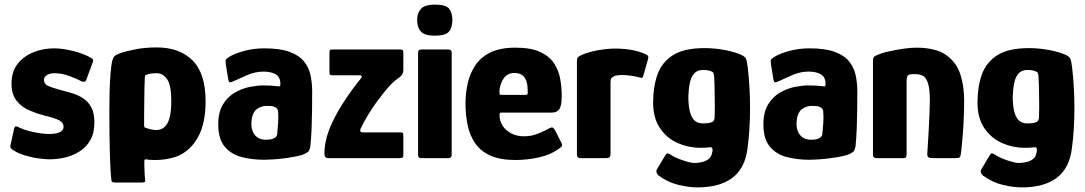

<svg xmlns="http://www.w3.org/2000/svg" viewBox="-20 -687 4715 834"><path d="M41 -127Q44 -140 51.5 -138Q59 -136 66 -132Q83 -124 105.5 -118Q128 -112 151.5 -108.5Q175 -105 194 -105Q212 -105 225.5 -108Q239 -111 247.5 -118Q256 -125 256 -136Q257 -153 238.5 -163.5Q220 -174 173 -185Q142 -193 108.5 -207Q75 -221 52.5 -249Q30 -277 30 -324Q30 -376 56.5 -409.5Q83 -443 125 -460Q167 -477 215 -477Q252 -477 297.5 -465.5Q343 -454 373 -437Q384 -431 384.5 -426.5Q385 -422 382 -414L355 -341Q352 -327 334 -334Q311 -346 279.5 -357.5Q248 -369 215 -369Q199 -369 185 -361.5Q171 -354 171 -340Q171 -322 188.5 -314Q206 -306 240 -297Q266 -290 292 -282.5Q318 -275 340.5 -260.5Q363 -246 376.5 -221Q390 -196 390 -155Q390 -109 372.5 -78.5Q355 -48 326 -29.5Q297 -11 263 -3Q229 5 196 5Q177 5 147 1Q117 -3 86.5 -12.5Q56 -22 34 -37Q30 -40 27 -44Q24 -48 25 -54Z M464 96Q460 67 457.5 -9Q455 -85 455 -212Q455 -244 456 -286Q457 -328 460 -366.5Q463 -405 468 -424Q471 -436 477.5 -443Q484 -450 508 -458Q525 -464 567 -472.5Q609 -481 661 -481Q760 -481 816.5 -424.5Q873 -368 873 -247Q873 -197 864.5 -158.5Q856 -120 840.5 -92Q825 -64 805.5 -45Q786 -26 763 -14Q745 -5 721 0.5Q697 6 673 7.5Q649 9 628 7Q618 6 613 5Q608 4 607 12Q607 19 607 33.5Q607 48 608 61.5Q609 75 609 79Q611 95 610.5 100.5Q610 106 593 106H484Q475 106 470 104.5Q465 103 464 96ZM606 -144Q606 -138 607 -135.5Q608 -133 612 -132Q623 -128 636.5 -125Q650 -122 660 -122Q670 -122 681 -126.5Q692 -131 702 -143.5Q712 -156 718 -181Q724 -206 724 -248Q724 -318 705.5 -343.5Q687 -369 660 -369Q646 -369 633.5 -367Q621 -365 613 -361Q611 -360 610 -357Q609 -354 609 -349Q608 -329 607.5 -308.5Q607 -288 607 -267.5Q607 -247 606.5 -226Q606 -205 606 -184.5Q606 -164 606 -144Z M1128 7Q1076 7 1030.5 -4.5Q985 -16 956.5 -49.5Q928 -83 928 -147Q928 -200 948.5 -233.5Q969 -267 1000.5 -285Q1032 -303 1065 -309.5Q1098 -316 1123 -316Q1141 -316 1157.5 -315Q1174 -314 1190 -312Q1198 -309 1198 -322Q1198 -352 1178 -364Q1158 -376 1125 -376Q1088 -376 1053 -360.5Q1018 -345 994 -334Q981 -328 977 -330Q973 -332 971 -345L961 -407Q959 -422 961 -427Q963 -432 974 -439Q1000 -455 1041.5 -466Q1083 -477 1128 -477Q1197 -477 1238.5 -461.5Q1280 -446 1301 -419.5Q1322 -393 1329 -359.5Q1336 -326 1336 -290Q1336 -250 1335.5 -210Q1335 -170 1333.5 -130Q1332 -90 1328 -50Q1325 -37 1321.5 -31.5Q1318 -26 1306 -20Q1293 -13 1268.5 -8Q1244 -3 1216.5 0.5Q1189 4 1165 5.5Q1141 7 1128 7ZM1136 -80Q1144 -80 1152 -81Q1160 -82 1167 -85Q1174 -88 1178.5 -92.5Q1183 -97 1184 -104Q1186 -127 1188 -152Q1190 -177 1188 -202Q1188 -212 1180 -218Q1171 -226 1156 -226.5Q1141 -227 1136 -227Q1128 -227 1117 -224Q1106 -221 1095.5 -213Q1085 -205 1078.5 -189Q1072 -173 1072 -147Q1072 -129 1079 -113.5Q1086 -98 1100 -89Q1114 -80 1136 -80Z M1390 -41Q1395 -91 1416 -139Q1437 -187 1466 -233Q1485 -263 1506 -292Q1527 -321 1549 -348Q1551 -351 1552 -354Q1553 -357 1545 -360H1426Q1417 -360 1414 -362Q1411 -364 1411 -375V-455Q1411 -469 1414 -470.5Q1417 -472 1429 -472H1716Q1729 -472 1730.5 -467.5Q1732 -463 1732 -452V-382Q1732 -375 1728.5 -366.5Q1725 -358 1711 -348Q1698 -340 1682 -324Q1666 -308 1649.5 -287.5Q1633 -267 1616 -244Q1595 -215 1576.5 -184Q1558 -153 1545 -125Q1544 -121 1545.5 -116.5Q1547 -112 1557 -112H1719Q1729 -112 1730.5 -108.5Q1732 -105 1732 -93V-14Q1732 -4 1727.5 -2Q1723 0 1710 0H1408Q1396 0 1392 -6Q1388 -12 1390 -41Z M1945 -601Q1945 -567 1930 -549.5Q1915 -532 1869 -532Q1825 -532 1808.5 -549.5Q1792 -567 1792 -601Q1792 -630 1808.5 -648.5Q1825 -667 1869 -667Q1918 -667 1931.5 -648.5Q1945 -630 1945 -601ZM1942 -14Q1942 0 1927 0H1810Q1796 0 1796 -14V-458Q1796 -472 1810 -472H1927Q1942 -472 1942 -458Z M2002 -237Q2002 -284 2012 -327Q2022 -370 2046 -405Q2070 -440 2112 -460Q2154 -480 2219 -480Q2286 -480 2326 -461.5Q2366 -443 2386.5 -412Q2407 -381 2413.5 -344Q2420 -307 2420 -271Q2420 -228 2409.5 -213Q2399 -198 2378 -198H2159Q2152 -198 2151 -195.5Q2150 -193 2150 -186Q2150 -161 2163.5 -140.5Q2177 -120 2201 -107.5Q2225 -95 2256 -95Q2289 -95 2317 -106.5Q2345 -118 2355 -124Q2369 -132 2376.5 -133.5Q2384 -135 2393 -117L2417 -70Q2424 -57 2420.5 -52Q2417 -47 2405 -39Q2370 -14 2319.5 -3Q2269 8 2220 8Q2153 8 2110.5 -11Q2068 -30 2044.5 -64Q2021 -98 2011.5 -142.5Q2002 -187 2002 -237ZM2272 -295Q2272 -321 2265.5 -337.5Q2259 -354 2246.5 -362Q2234 -370 2215 -370Q2199 -370 2187.5 -364Q2176 -358 2168.5 -347.5Q2161 -337 2156.5 -324.5Q2152 -312 2150 -300Q2149 -282 2150 -278.5Q2151 -275 2158 -275H2262Q2270 -275 2271.5 -278Q2273 -281 2272 -295Z M2650 -476Q2731 -476 2783 -452Q2794 -447 2795.5 -442.5Q2797 -438 2795 -431L2775 -360Q2773 -351 2769.5 -349.5Q2766 -348 2756 -351Q2739 -356 2718 -358.5Q2697 -361 2688 -361Q2672 -361 2663.5 -360Q2655 -359 2651 -357.5Q2647 -356 2644 -354Q2640 -351 2636 -347.5Q2632 -344 2632 -330V-24Q2632 -8 2627.5 -4Q2623 0 2612 0H2500Q2495 0 2490.5 -3.5Q2486 -7 2486 -20V-417Q2486 -433 2489.5 -437.5Q2493 -442 2504 -447Q2534 -461 2576 -468.5Q2618 -476 2650 -476Z M2817 -242Q2817 -310 2836 -363.5Q2855 -417 2903.5 -447.5Q2952 -478 3040 -478Q3080 -478 3118.5 -471.5Q3157 -465 3187 -454Q3215 -444 3220 -432.5Q3225 -421 3228 -394Q3238 -309 3238 -217Q3238 -125 3227 -42Q3216 45 3160.5 86Q3105 127 3010 127Q2972 127 2926.5 116Q2881 105 2840 75Q2836 72 2832.5 64Q2829 56 2834 48Q2839 40 2850 21Q2861 2 2866 -6Q2874 -20 2878.5 -21Q2883 -22 2895 -14Q2904 -7 2923.5 1Q2943 9 2964 15Q2985 21 2996 21Q3008 21 3025 18Q3042 15 3056.5 5Q3071 -5 3074 -27Q3074 -28 3074.5 -29Q3075 -30 3075 -31Q3076 -38 3073.5 -43.5Q3071 -49 3061 -47Q3056 -46 3044.5 -45.5Q3033 -45 3022 -45Q2971 -45 2924 -65.5Q2877 -86 2847 -130Q2817 -174 2817 -242ZM2970 -267Q2970 -234 2975.5 -207.5Q2981 -181 2994.5 -166Q3008 -151 3033 -151Q3044 -151 3054.5 -152Q3065 -153 3073 -157Q3083 -161 3084 -176Q3085 -193 3085 -219Q3085 -245 3084.5 -272.5Q3084 -300 3083.5 -322Q3083 -344 3082 -354Q3082 -359 3080 -366.5Q3078 -374 3074 -375Q3066 -379 3057.5 -381Q3049 -383 3033 -383Q3009 -383 2995.5 -368Q2982 -353 2976.5 -327Q2971 -301 2970 -267Z M3496 7Q3444 7 3398.5 -4.5Q3353 -16 3324.5 -49.5Q3296 -83 3296 -147Q3296 -200 3316.5 -233.5Q3337 -267 3368.5 -285Q3400 -303 3433 -309.5Q3466 -316 3491 -316Q3509 -316 3525.5 -315Q3542 -314 3558 -312Q3566 -309 3566 -322Q3566 -352 3546 -364Q3526 -376 3493 -376Q3456 -376 3421 -360.5Q3386 -345 3362 -334Q3349 -328 3345 -330Q3341 -332 3339 -345L3329 -407Q3327 -422 3329 -427Q3331 -432 3342 -439Q3368 -455 3409.5 -466Q3451 -477 3496 -477Q3565 -477 3606.5 -461.5Q3648 -446 3669 -419.5Q3690 -393 3697 -359.5Q3704 -326 3704 -290Q3704 -250 3703.5 -210Q3703 -170 3701.5 -130Q3700 -90 3696 -50Q3693 -37 3689.5 -31.5Q3686 -26 3674 -20Q3661 -13 3636.5 -8Q3612 -3 3584.5 0.5Q3557 4 3533 5.5Q3509 7 3496 7ZM3504 -80Q3512 -80 3520 -81Q3528 -82 3535 -85Q3542 -88 3546.5 -92.5Q3551 -97 3552 -104Q3554 -127 3556 -152Q3558 -177 3556 -202Q3556 -212 3548 -218Q3539 -226 3524 -226.5Q3509 -227 3504 -227Q3496 -227 3485 -224Q3474 -221 3463.5 -213Q3453 -205 3446.5 -189Q3440 -173 3440 -147Q3440 -129 3447 -113.5Q3454 -98 3468 -89Q3482 -80 3504 -80Z M3789 0Q3772 0 3772 -15Q3772 -118 3772 -220.5Q3772 -323 3772 -426Q3772 -438 3780 -443Q3788 -448 3811 -456Q3823 -460 3849 -465.5Q3875 -471 3905 -475.5Q3935 -480 3959 -480Q4044 -480 4089 -448.5Q4134 -417 4151 -365.5Q4168 -314 4168 -252Q4168 -217 4166.5 -178.5Q4165 -140 4162 -101.5Q4159 -63 4155 -28Q4153 -7 4148.5 -3.5Q4144 0 4128 0H4034Q4018 0 4012.5 -4Q4007 -8 4008 -21Q4008 -25 4010 -53Q4012 -81 4014 -119.5Q4016 -158 4017.5 -194Q4019 -230 4019 -250Q4019 -301 4011 -325.5Q4003 -350 3989 -357.5Q3975 -365 3955 -365Q3948 -365 3943.5 -365Q3939 -365 3935 -364Q3925 -363 3921.5 -356Q3918 -349 3918 -332Q3918 -294 3918 -241.5Q3918 -189 3918 -131Q3918 -73 3918 -15Q3918 0 3906 0Z M4226 -242Q4226 -310 4245 -363.5Q4264 -417 4312.5 -447.5Q4361 -478 4449 -478Q4489 -478 4527.5 -471.5Q4566 -465 4596 -454Q4624 -444 4629 -432.5Q4634 -421 4637 -394Q4647 -309 4647 -217Q4647 -125 4636 -42Q4625 45 4569.5 86Q4514 127 4419 127Q4381 127 4335.5 116Q4290 105 4249 75Q4245 72 4241.5 64Q4238 56 4243 48Q4248 40 4259 21Q4270 2 4275 -6Q4283 -20 4287.5 -21Q4292 -22 4304 -14Q4313 -7 4332.5 1Q4352 9 4373 15Q4394 21 4405 21Q4417 21 4434 18Q4451 15 4465.5 5Q4480 -5 4483 -27Q4483 -28 4483.5 -29Q4484 -30 4484 -31Q4485 -38 4482.5 -43.5Q4480 -49 4470 -47Q4465 -46 4453.5 -45.5Q4442 -45 4431 -45Q4380 -45 4333 -65.5Q4286 -86 4256 -130Q4226 -174 4226 -242ZM4379 -267Q4379 -234 4384.5 -207.5Q4390 -181 4403.5 -166Q4417 -151 4442 -151Q4453 -151 4463.5 -152Q4474 -153 4482 -157Q4492 -161 4493 -176Q4494 -193 4494 -219Q4494 -245 4493.5 -272.5Q4493 -300 4492.5 -322Q4492 -344 4491 -354Q4491 -359 4489 -366.5Q4487 -374 4483 -375Q4475 -379 4466.5 -381Q4458 -383 4442 -383Q4418 -383 4404.5 -368Q4391 -353 4385.5 -327Q4380 -301 4379 -267Z"/></svg>

Font: Glory Thin ExtraBold
Style: Regular
Weight: 800
Version: Version 1.011